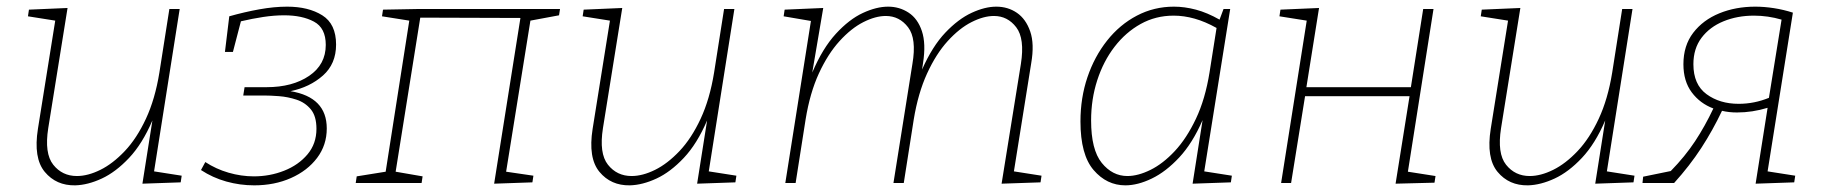

<svg xmlns="http://www.w3.org/2000/svg" viewBox="-20 -550 5487 577"><path d="M206 7Q149 8 114.5 -33.5Q80 -75 94 -163L146 -488L64 -501L67 -521L183 -526L125 -165Q113 -89 140 -55Q167 -21 211 -21Q244 -21 281.5 -39.5Q319 -58 355 -96Q391 -134 418.5 -193Q446 -252 459 -332L489 -523H520L443 -35L526 -22L523 -2L408 2L438 -188Q408 -118 368 -75.5Q328 -33 286 -13.5Q244 6 206 7Z M744 7Q701 7 660 -4.5Q619 -16 584 -39L597 -63Q629 -42 667 -31Q705 -20 743 -20Q791 -20 834 -37Q877 -54 904 -86Q931 -118 931 -163Q931 -201 914 -221.5Q897 -242 871 -250.5Q845 -259 818.5 -261Q792 -263 773 -263H711L715 -288H781Q859 -288 909 -322Q959 -356 959 -415Q959 -466 923.5 -485Q888 -504 834 -504Q804 -504 771 -499Q738 -494 704 -486L680 -394H656L669 -501Q715 -514 759.5 -522Q804 -530 843 -530Q907 -530 948.5 -504Q990 -478 990 -416Q990 -358 950.5 -323Q911 -288 853 -276Q962 -258 962 -164Q962 -114 933 -75.5Q904 -37 854.5 -15Q805 7 744 7Z M1465 2 1544 -496 1243 -497 1169 -34 1250 -20 1247 0H1049L1052 -20L1139 -34L1210 -488L1128 -501L1131 -521L1239 -523H1663L1660 -504L1574 -488L1501 -34L1583 -22L1580 -2Z M1873 7Q1816 8 1781.5 -33.5Q1747 -75 1761 -163L1813 -488L1731 -501L1734 -521L1850 -526L1792 -165Q1780 -89 1807 -55Q1834 -21 1878 -21Q1911 -21 1948.5 -39.5Q1986 -58 2022 -96Q2058 -134 2085.5 -193Q2113 -252 2126 -332L2156 -523H2187L2110 -35L2193 -22L2190 -2L2075 2L2105 -188Q2075 -118 2035 -75.5Q1995 -33 1953 -13.5Q1911 6 1873 7Z M2990 2 3048 -358Q3060 -434 3034 -468Q3008 -502 2967 -502Q2936 -502 2899.5 -483.5Q2863 -465 2828 -426.5Q2793 -388 2766 -329Q2739 -270 2726 -191L2696 0H2665L2722 -358Q2735 -434 2709 -468Q2683 -502 2642 -502Q2611 -502 2574.5 -483.5Q2538 -465 2503 -426.5Q2468 -388 2441 -329.5Q2414 -271 2401 -191L2371 0H2340L2417 -487L2335 -501L2338 -521L2454 -526L2421 -332Q2452 -405 2492 -448.5Q2532 -492 2573 -511Q2614 -530 2649 -530Q2683 -530 2710.5 -512Q2738 -494 2750.5 -456.5Q2763 -419 2754 -361L2751 -341Q2782 -411 2821 -452Q2860 -493 2900 -511.5Q2940 -530 2974 -530Q3009 -530 3036 -511.5Q3063 -493 3076 -455.5Q3089 -418 3079 -360L3027 -35L3110 -22L3107 -2Z M3362 7Q3306 7 3266.5 -39Q3227 -85 3227 -185Q3227 -256 3248 -318Q3269 -380 3307 -428Q3345 -476 3396.5 -503Q3448 -530 3508 -530Q3540 -530 3574 -521Q3608 -512 3645 -491L3657 -523H3677L3599 -35L3682 -22L3679 -2L3564 2L3594 -189Q3564 -120 3524 -77Q3484 -34 3441.5 -13.5Q3399 7 3362 7ZM3368 -21Q3400 -21 3437.5 -39.5Q3475 -58 3510.5 -96Q3546 -134 3574 -193Q3602 -252 3615 -333L3636 -466Q3602 -485 3570 -494Q3538 -503 3507 -503Q3453 -503 3408 -478Q3363 -453 3329.5 -409.5Q3296 -366 3277.5 -309Q3259 -252 3259 -188Q3259 -100 3291 -60.5Q3323 -21 3368 -21Z M3830 0 3907 -488 3825 -501 3828 -521 3944 -526 3906 -288H4220L4257 -523H4288L4211 -34L4294 -21L4291 -1L4174 2L4216 -261H3902L3860 0Z M4572 7Q4515 8 4480.5 -33.5Q4446 -75 4460 -163L4512 -488L4430 -501L4433 -521L4549 -526L4491 -165Q4479 -89 4506 -55Q4533 -21 4577 -21Q4610 -21 4647.5 -39.5Q4685 -58 4721 -96Q4757 -134 4784.5 -193Q4812 -252 4825 -332L4855 -523H4886L4809 -35L4892 -22L4889 -2L4774 2L4804 -188Q4774 -118 4734 -75.5Q4694 -33 4652 -13.5Q4610 6 4572 7Z M4916 0 4918 -19 5001 -36Q5044 -80 5074 -125.5Q5104 -171 5129 -224Q5089 -239 5064 -272.5Q5039 -306 5039 -357Q5039 -413 5068.5 -451.5Q5098 -490 5147 -510Q5196 -530 5255 -530Q5282 -530 5311 -525.5Q5340 -521 5368 -512L5292 -35L5375 -22L5372 -2L5256 2L5292 -226Q5246 -212 5200 -212Q5176 -212 5155 -217Q5127 -158 5092.5 -105Q5058 -52 5011 0ZM5069 -357Q5069 -296 5108.5 -267Q5148 -238 5205 -238Q5252 -238 5296 -256L5334 -491Q5293 -503 5251 -503Q5201 -503 5159.5 -486Q5118 -469 5093.5 -436.5Q5069 -404 5069 -357Z"/></svg>

Font: Bitter ExtraLight
Style: Italic
Weight: 200
Italic angle: -9°
Designer: Sol Matas, and Bitter project Authors
Foundry: Sol Matas
Version: Version 2.001